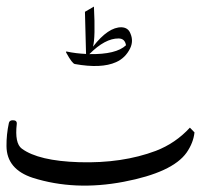

<svg xmlns="http://www.w3.org/2000/svg" viewBox="-151 -537 622 594"><path d="M436.5 -142.1 450.7 -127.4Q447.3 -95.2 426.3 -64.9Q382.8 -3.4 231.7 25.4Q80.6 54.2 -49.3 13.2Q-130.4 -13.2 -130.9 -85Q-131.3 -120.6 -123.5 -156.7Q-121.6 -165 -111.3 -165Q-98.1 -165 -99.1 -153.8Q-106 -93.8 -83.5 -77.1Q-31.7 -39.1 93.8 -35.2Q227.1 -31.2 331.1 -70.3Q392.1 -93.8 436.5 -142.1ZM139.6 -516.6Q144.5 -420.9 136.7 -392.6Q184.1 -453.6 225.1 -452.6Q245.6 -451.7 252.4 -433.6Q262.7 -410.2 251.5 -387.2Q236.8 -357.4 208 -344.7Q162.6 -324.2 80.6 -338.9Q72.3 -340.3 54.2 -373.5Q51.3 -378.4 56.2 -377.4Q83 -371.6 115.2 -370.1L111.8 -500.5ZM215.8 -418Q174.3 -418.5 125.5 -369.6Q208.5 -368.2 238.8 -397Q235.4 -418 215.8 -418Z"/></svg>

Font: Amiri Typewriter
Style: Regular
Weight: 400
Monospace: yes
Designer: Khaled Hosny
Version: Version 1.1